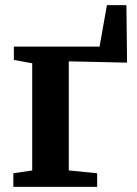

<svg xmlns="http://www.w3.org/2000/svg" viewBox="-20 -728 532 748"><path d="M358.5 0H32V-53L105.5 -64V-481.5L34 -494.5V-546.5H368L396.5 -708H472.5L475 -484L248 -489V-64L358.5 -53Z"/></svg>

Font: Merriweather Text
Style: Bold
Weight: 700
Designer: Eben Sorkin
Foundry: Eben Sorkin
Version: Version 2.100